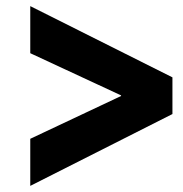

<svg xmlns="http://www.w3.org/2000/svg" viewBox="-20 -638 600 628"><path d="M79 -30 544 -265V-385L79 -618V-464L376 -326V-324L79 -184Z"/></svg>

Font: Fixel Display 20240404 ExBold
Style: Italic
Weight: 800
Italic angle: -10°
Designer: AlfaBravo + MacPaw
Foundry: Kyrylo Tkachov, Marchela Mozhyna, Serhii Makarenko, Maria Weinstein, Zakhar Kryvoshyya
Version: Version 1.211;Glyphs 3.2 (3225)